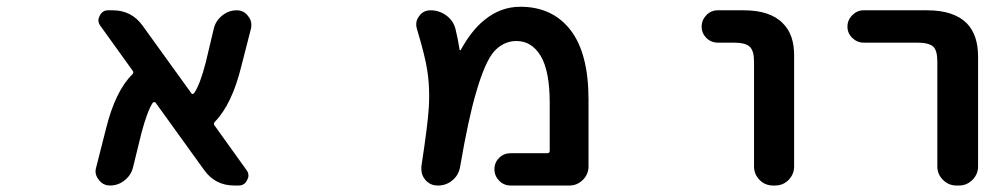

<svg xmlns="http://www.w3.org/2000/svg" viewBox="-20 -579 3040 580"><path d="M687.5 -18.6Q629.9 -18.6 596.7 -65.4L450.2 -268.6Q449.2 -270.5 446.3 -270.5Q443.4 -270.5 441.4 -268.6Q424.8 -243.2 407.2 -176.8L381.8 -73.2Q376 -49.8 356.4 -34.2Q336.9 -18.6 312.5 -18.6Q291 -18.6 278.3 -36.1Q268.6 -47.9 268.6 -61.5Q268.6 -67.4 270.5 -73.2L299.8 -188.5Q328.1 -303.7 379.9 -354.5Q384.8 -359.4 380.9 -365.2L283.2 -501Q277.3 -508.8 277.3 -517.6Q277.3 -524.4 281.2 -531.2Q289.1 -547.9 306.6 -547.9H320.3Q377.9 -547.9 411.1 -501L557.6 -297.9Q561.5 -292 566.4 -297.9Q584 -322.3 601.6 -390.6L626 -493.2Q631.8 -516.6 651.4 -532.2Q670.9 -547.9 695.3 -547.9Q716.8 -547.9 729.5 -530.3Q739.3 -518.6 739.3 -504.9Q739.3 -499 738.3 -493.2L709 -378.9Q680.7 -263.7 628.9 -210.9Q624 -206.1 627.9 -200.2L724.6 -65.4Q730.5 -57.6 730.5 -48.8Q730.5 -42 726.6 -35.2Q718.8 -18.6 701.2 -18.6Z M1522.5 -18.6Q1502 -18.6 1487.8 -33.2Q1473.6 -47.9 1473.6 -67.9Q1473.6 -87.9 1487.8 -102.1Q1502 -116.2 1522.5 -116.2H1633.8Q1640.6 -116.2 1640.6 -124V-268.6Q1640.6 -364.3 1613.3 -410.2Q1585.9 -455.1 1540 -455.1Q1502 -455.1 1473.6 -424.8Q1445.3 -393.6 1418 -298.8Q1394.5 -218.8 1370.1 -76.2Q1366.2 -50.8 1347.2 -34.7Q1328.1 -18.6 1303.7 -18.6H1301.8Q1279.3 -18.6 1264.6 -36.1Q1252.9 -49.8 1252.9 -67.4Q1252.9 -71.3 1252.9 -76.2Q1272.5 -204.1 1275.4 -254.9Q1276.4 -272.5 1276.4 -290Q1276.4 -331.1 1270.5 -367.2Q1264.6 -408.2 1239.3 -492.2Q1237.3 -499 1237.3 -505.9Q1237.3 -518.6 1246.1 -530.3Q1258.8 -547.9 1280.3 -547.9Q1306.6 -547.9 1327.6 -532.7Q1348.6 -517.6 1355.5 -493.2Q1363.3 -461.9 1368.2 -429.7Q1368.2 -427.7 1369.6 -427.2Q1371.1 -426.8 1372.1 -428.7Q1405.3 -488.3 1443.4 -518.6Q1492.2 -558.6 1551.8 -558.6Q1649.4 -558.6 1704.1 -487.3Q1757.8 -417 1757.8 -278.3V-76.2Q1757.8 -52.7 1740.7 -35.6Q1723.6 -18.6 1700.2 -18.6Z M2315.4 -18.6Q2291 -18.6 2274.4 -35.6Q2257.8 -52.7 2257.8 -76.2V-393.6Q2257.8 -425.8 2244.6 -438Q2231.4 -450.2 2196.3 -450.2H2148.4Q2127.9 -450.2 2113.8 -464.4Q2099.6 -478.5 2099.6 -498.5Q2099.6 -518.6 2113.8 -533.2Q2127.9 -547.9 2148.4 -547.9H2226.6Q2306.6 -547.9 2344.7 -508.8Q2379.9 -474.6 2378.9 -408.2V-76.2Q2378.9 -52.7 2362.3 -35.6Q2345.7 -18.6 2321.3 -18.6Z M2869.1 -18.6Q2845.7 -18.6 2828.6 -35.6Q2811.5 -52.7 2811.5 -76.2V-393.6Q2811.5 -426.8 2798.8 -438.5Q2785.2 -450.2 2750 -450.2H2588.9Q2569.3 -450.2 2554.7 -464.4Q2540 -478.5 2540 -498.5Q2540 -518.6 2554.7 -533.2Q2569.3 -547.9 2588.9 -547.9H2780.3Q2861.3 -547.9 2900.4 -508.8Q2934.6 -473.6 2934.6 -408.2V-76.2Q2934.6 -52.7 2917.5 -35.6Q2900.4 -18.6 2877 -18.6Z"/></svg>

Font: Rounded Mgen+ 2m medium
Style: Regular
Weight: 500
Designer: [Source Han Sans]
Ryoko NISHIZUKA  (kana & ideographs); Paul D. Hunt (Latin, Greek & Cyrillic); Wenlong ZHANG  (bopomofo
Version: Version 1.059.20150602